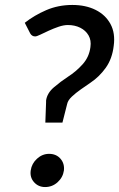

<svg xmlns="http://www.w3.org/2000/svg" viewBox="-20 -747 481 775"><path d="M163 -252 166 -334Q166 -336 166 -338Q166 -340 166 -341Q170 -371 197.5 -394.5Q225 -418 254 -437Q287 -458 313.5 -487.5Q340 -517 345 -557Q349 -584 337.5 -604Q326 -624 304 -635Q282 -646 254 -646Q237 -646 216.5 -639Q196 -632 176.5 -623Q157 -614 142.5 -607Q128 -600 122 -600Q109 -600 102 -612L80 -655Q118 -685 166.5 -706Q215 -727 272 -727Q326 -727 366 -707Q406 -687 426 -650Q446 -613 439 -562Q433 -510 407 -473.5Q381 -437 345 -413Q326 -400 306 -386Q286 -372 270 -357Q254 -342 251 -327L232 -252ZM162 8Q135 8 117.5 -11.5Q100 -31 104 -59Q108 -87 129.5 -106.5Q151 -126 178 -126Q207 -126 224 -106.5Q241 -87 238 -59Q234 -31 212.5 -11.5Q191 8 162 8Z"/></svg>

Font: Aleo Medium
Style: Italic
Weight: 500
Italic angle: -7°
Designer: Alessio Laiso
Foundry: Alessio Laiso
Version: Version 2.001;gftools[0.9.29]